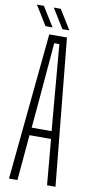

<svg xmlns="http://www.w3.org/2000/svg" viewBox="-103 -988 510 1031"><g transform="rotate(10 152.0 -473.0)"><path d="M25.5 0 104 -800H200.5L279 0H233L211 -248.5H93.5L71.5 0ZM98 -290.5H206.5L191.5 -464.5L166.5 -758H138.5L113.5 -464ZM168.5 -840 103 -946H141L206.5 -840ZM76.5 -840 11 -946H49L115 -840Z"/></g></svg>

Font: Big Shoulders Display Thin Light
Style: Regular
Weight: 300
Version: Version 2.002